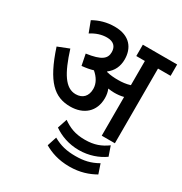

<svg xmlns="http://www.w3.org/2000/svg" viewBox="-203 -783 1142 1202"><g transform="rotate(30 367.5 -181.5)"><path d="M449 -213C449 -236 445 -257 437 -276C452 -274 467 -272 481 -272C504 -272 527 -274 549 -280V0H644V-540H735V-622H487V-540H549V-365C520 -356 491 -353 463 -353C435 -353 405 -355 379 -362C378 -363 378 -364 377 -365C416 -394 435 -435 435 -485C435 -564 391 -632 279 -632C222 -632 172 -617 128 -592L158 -513C195 -537 233 -549 271 -549C318 -549 342 -525 342 -484C342 -437 312 -410 205 -395L221 -315C252 -318 279 -323 302 -330C335 -302 357 -267 357 -227C357 -174 327 -143 277 -143C202 -143 154 -222 106 -374L25 -342C96 -125 172 -59 286 -59C382 -59 449 -115 449 -213ZM469 150C542 150 606 126 652 93L628 24C582 57 538 75 469 75C397 75 354 55 309 24L286 93C333 126 395 150 469 150ZM469 269C547 269 604 248 652 221L629 153C576 183 530 193 469 193C405 193 360 182 308 153L286 221C331 247 389 269 469 269Z"/></g></svg>

Font: Noto Sans Devanagari SemiCondensed Medium
Style: Regular
Weight: 500
Width: 4
Designer: Jelle Bosma - Monotype Design Team
Foundry: Monotype Imaging Inc.
Version: Version 2.004